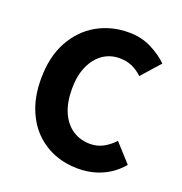

<svg xmlns="http://www.w3.org/2000/svg" viewBox="-123 -772 846 892"><g transform="rotate(20 300.0 -326.0)"><path d="M356.1 12Q295.1 12 240.5 -9.2Q186 -30.4 144.1 -72.5Q102.3 -114.6 78.3 -177.3Q54.2 -240 54.2 -322.1Q54.2 -430.2 95.8 -506.7Q137.4 -583.2 207.7 -623.5Q278.1 -663.8 365.4 -663.8Q427.3 -663.8 477.3 -638.5Q527.3 -613.3 559.7 -580.8L478.8 -489.6Q455.9 -511.7 428.3 -524.1Q400.8 -536.5 365.4 -536.5Q319 -536.5 283 -511.3Q246.9 -486.1 226.1 -439.2Q205.2 -392.4 205.2 -327.1Q205.2 -260.1 226.1 -212.6Q246.9 -165.2 284.4 -140.2Q322 -115.2 371.2 -115.2Q406.9 -115.2 436 -131.3Q465 -147.3 488.9 -172.9L569.8 -83.6Q530.4 -36.5 476.1 -12.3Q421.9 12 356.1 12Z"/></g></svg>

Font: Source Code Pro ExtraLight
Style: Regular
Weight: 200
Monospace: yes
Designer: Paul D. Hunt, Teo Tuominen
Foundry: Adobe
Version: Version 1.026;hotconv 1.1.0;makeotfexe 2.6.0